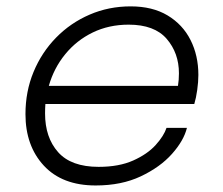

<svg xmlns="http://www.w3.org/2000/svg" viewBox="-20 -558 684 588"><path d="M552.5 -166.5Q543 -127.5 506.8 -86.8Q470.5 -46 411.2 -18Q352 10 273 10Q170.5 10 114.2 -50.8Q58 -111.5 58 -208.5Q58 -278 82.8 -337.8Q107.5 -397.5 151.8 -442.8Q196 -488 254.5 -513.2Q313 -538.5 380 -538.5Q447 -538.5 493.2 -510.8Q539.5 -483 563.5 -435.5Q587.5 -388 587.5 -328.5Q587.5 -307.5 584 -282.5Q580.5 -257.5 575 -239.5H119Q118 -225.5 118 -210.5Q118 -137 158 -92Q198 -47 282 -47Q344.5 -47 388 -66.5Q431.5 -86 456.8 -114Q482 -142 490 -166.5ZM374 -482.5Q313.5 -482.5 264 -458.5Q214.5 -434.5 179.8 -392Q145 -349.5 129.5 -295H525Q528 -313 528 -333.5Q528 -395.5 490.5 -439Q453 -482.5 374 -482.5Z"/></svg>

Font: Epilogue Light
Style: Italic
Weight: 300
Italic angle: -12°
Designer: Tyler Finck
Foundry: Etcetera Type Co
Version: Version 2.111; ttfautohint (v1.8.3)